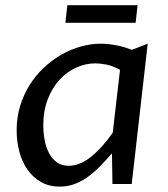

<svg xmlns="http://www.w3.org/2000/svg" viewBox="-20 -691 629 721"><path d="M430.7 -428.7Q403.8 -443.8 379.4 -448.5Q355 -453.1 338.4 -453.1Q301.8 -453.1 266.4 -437.3Q231 -421.4 203.6 -391.6Q176.3 -361.8 159.4 -318.4Q142.6 -274.9 142.6 -220.2Q142.6 -191.9 147.7 -164.8Q152.8 -137.7 164.1 -116.2Q175.3 -94.7 193.4 -81.5Q211.4 -68.4 237.8 -68.4Q279.3 -68.4 321.3 -101.8Q363.3 -135.3 403.3 -192.4ZM358.4 -526.9Q383.3 -526.9 412.6 -521.7Q441.9 -516.6 475.1 -503.9L534.7 -526.9L474.6 0H402.3L400.4 -115.2Q375.5 -86.4 352.3 -63.2Q329.1 -40 305.7 -23.9Q282.2 -7.8 257.3 1Q232.4 9.8 204.6 9.8Q163.6 9.8 133.1 -8.1Q102.5 -25.9 82.3 -55.4Q62 -85 52.2 -123Q42.5 -161.1 42.5 -201.7Q42.5 -249.5 55.4 -292.2Q68.4 -335 90.8 -371.1Q113.3 -407.2 143.8 -436Q174.3 -464.8 209.5 -485.1Q244.6 -505.4 282.7 -516.1Q320.8 -526.9 358.4 -526.9ZM232.9 -671.4H496.6L489.3 -605.5H225.6Z"/></svg>

Font: Proza Libre
Style: Italic
Weight: 400
Designer: Jasper de Waard
Foundry: Jasper de Waard
Version: Version 1.000; ttfautohint (v1.4.1.8-43bc)